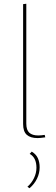

<svg xmlns="http://www.w3.org/2000/svg" viewBox="-20 -732 298 1022"><path d="M103 -72V-710L120 -712V-74Q120 -40 136 -25.5Q152 -11 183 -11Q199 -11 218 -14L221 -1Q193 3 180 3Q142 3 122.5 -14.5Q103 -32 103 -72ZM126 262Q148 243 161 216Q174 189 174 161Q174 107 138 87L149 75Q172 89 181.5 110Q191 131 191 159Q191 190 177 219Q163 248 137 270Z"/></svg>

Font: Ysabeau Infant Thin
Style: Regular
Weight: 200
Designer: Christian Thalmann (Catharsis Fonts)
Version: Version 0.003